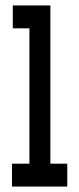

<svg xmlns="http://www.w3.org/2000/svg" viewBox="-20 -685 290 705"><path d="M24 0V-84H88V-581H27V-665H165V-84H227V0Z"/></svg>

Font: Inconsolata UltraCondensed ExtraBold
Style: Regular
Weight: 800
Width: 1
Monospace: yes
Designer: Raph Levien, Cyreal, Brenton Simpson
Foundry: Raph Levien, Cyreal, Google
Version: Version 3.001; ttfautohint (v1.8.2.53-6de2)